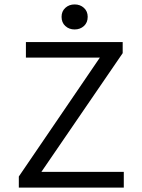

<svg xmlns="http://www.w3.org/2000/svg" viewBox="-20 -847 640 867"><path d="M65 0V-50L431 -587H97V-657H534V-607L167 -71H539V0ZM317 -714Q292 -714 275 -729.5Q258 -745 258 -771Q258 -796 275 -811.5Q292 -827 317 -827Q342 -827 359 -811.5Q376 -796 376 -771Q376 -745 359 -729.5Q342 -714 317 -714Z"/></svg>

Font: Source Code Pro
Style: Regular
Weight: 400
Monospace: yes
Designer: Paul D. Hunt, Teo Tuominen
Foundry: Adobe Systems Incorporated
Version: Version 1.018;hotconv 1.0.116;makeotfexe 2.5.65601